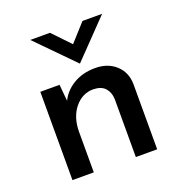

<svg xmlns="http://www.w3.org/2000/svg" viewBox="-120 -752 800 854"><g transform="rotate(-20 280.0 -325.0)"><path d="M170 -418 179 -321 175 -335Q195 -380 239.5 -407Q284 -434 344 -434Q403 -434 441 -399.5Q479 -365 480 -309V0H379V-274Q378 -306 360 -326.5Q342 -347 304 -348Q251 -348 215.5 -304Q180 -260 180 -191V0H79V-418ZM209 -650 300 -555 271 -548 363 -650H456L288 -476H287L116 -650Z"/></g></svg>

Font: Reem Kufi Fun
Style: Regular
Weight: 400
Designer: Khaled Hosny
Version: Version 1.005